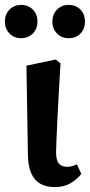

<svg xmlns="http://www.w3.org/2000/svg" viewBox="-25 -750 367 784"><path d="M61 -594Q33 -594 14 -613Q-5 -632 -5 -662Q-5 -692 14 -711Q33 -730 61 -730Q90 -730 109 -711Q128 -692 128 -662Q128 -632 109 -613Q90 -594 61 -594ZM255 -594Q227 -594 208 -613Q189 -632 189 -662Q189 -692 208 -711Q227 -730 255 -730Q285 -730 303.5 -711Q322 -692 322 -662Q322 -632 303.5 -613Q285 -594 255 -594ZM199 14Q163 14 139 0Q115 -14 102.5 -42.5Q90 -71 89 -115L83 -482L203 -507L222 -491Q218 -420 214.5 -360.5Q211 -301 209 -255Q207 -209 205.5 -177Q204 -145 204 -128Q204 -95 215.5 -82Q227 -69 248 -69Q261 -69 271 -72Q281 -75 289 -79L307 -40Q291 -19 264 -2.5Q237 14 199 14Z"/></svg>

Font: Source Serif 4 SemiBold
Style: Regular
Weight: 600
Designer: Frank Grießhammer
Foundry: Adobe Systems Incorporated
Version: Version 4.004;hotconv 1.0.116;makeotfexe 2.5.65601